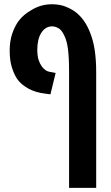

<svg xmlns="http://www.w3.org/2000/svg" viewBox="-20 -660 531 920"><path d="M311 240.2V-315.4Q311 -383.8 305.7 -424.8Q300.3 -465.8 287.6 -490.2Q275.9 -516.1 260 -524.9Q244.1 -533.7 230 -533.7Q213.4 -533.7 200.7 -525.9Q188 -518.1 179.7 -505.4Q168.5 -489.3 163.6 -467.8Q158.7 -446.3 158.7 -422.4Q158.7 -392.1 164.8 -373.5Q170.9 -355 179.2 -343.3Q187.5 -331.5 198 -324Q208.5 -316.4 228 -314L246.6 -310.5L221.7 -208L196.3 -211.4Q150.4 -216.8 117.2 -234.9Q84 -252.9 65.4 -277.3Q50.8 -296.4 38.6 -331.8Q26.4 -367.2 26.4 -417.5Q26.4 -462.9 38.6 -498.8Q50.8 -534.7 70.3 -561Q93.8 -591.3 129.9 -611.3Q174.8 -639.6 229 -639.6Q267.1 -639.6 295.9 -627.7Q324.7 -615.7 342.8 -601.6Q386.7 -567.9 411.6 -503.9Q427.2 -465.3 434.1 -418.2Q440.9 -371.1 440.9 -315.4V240.2Z"/></svg>

Font: Open Sans Condensed
Style: Bold
Weight: 700
Width: 3
Designer: Monotype Design Team
Foundry: Monotype Imaging Inc.
Version: Version 3.003; ttfautohint (v1.8.4)